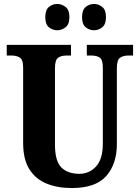

<svg xmlns="http://www.w3.org/2000/svg" viewBox="-20 -941 708 971"><path d="M343 10Q270 10 214.5 -13Q159 -36 128 -86Q97 -136 97 -218V-600Q97 -639 80.5 -649.5Q64 -660 41 -660H14V-714H339V-660H313Q290 -660 274 -649Q258 -638 258 -596V-210Q258 -126 290.5 -94Q323 -62 381 -62Q432 -62 466 -99.5Q500 -137 500 -214V-600Q500 -639 484.5 -649.5Q469 -660 445 -660H419V-714H653V-660H627Q603 -660 587 -649Q571 -638 571 -596V-212Q571 -112 517.5 -51Q464 10 343 10ZM456 -788Q432 -788 413.5 -803Q395 -818 395 -854Q395 -891 413.5 -906Q432 -921 456 -921Q478 -921 497 -906Q516 -891 516 -854Q516 -818 497 -803Q478 -788 456 -788ZM269 -788Q246 -788 227.5 -803Q209 -818 209 -854Q209 -891 227.5 -906Q246 -921 269 -921Q292 -921 311.5 -906Q331 -891 331 -854Q331 -818 311.5 -803Q292 -788 269 -788Z"/></svg>

Font: Noto Serif Tamil Condensed ExtraBold
Style: Regular
Weight: 800
Width: 3
Designer: Indian Type Foundry, Tom Grace, and the Monotype Design Team
Foundry: Monotype Imaging Inc.
Version: Version 2.004; ttfautohint (v1.8.4.7-5d5b)